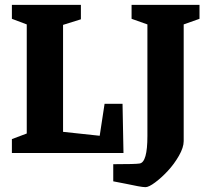

<svg xmlns="http://www.w3.org/2000/svg" viewBox="-20 -628 862 788"><path d="M28.8 0V-57.1L89.8 -80.1V-527.8L28.8 -550.8V-607.9H312V-548.8L238.8 -525.9V-86.9L389.2 -70.8L409.2 -202.1H482.9L486.8 0ZM577.1 140.1Q566.9 140.1 545.9 136.2Q524.9 132.3 493.9 125.7Q462.9 119.1 444.8 116.2V45.9Q538.1 45.9 553.2 43Q585 38.1 585 -69.8V-527.8L520 -550.8V-607.9H798.8V-550.8L733.9 -527.8V-48.8Q733.9 -22.9 714.4 11.2Q694.8 45.4 668.9 73.2Q643.1 101.1 616.9 120.6Q590.8 140.1 577.1 140.1Z"/></svg>

Font: Grenze
Style: Bold
Weight: 700
Designer: Renata Polastri
Foundry: Omnibus-Type
Version: Version 1.002;PS 001.002;hotconv 1.0.88;makeotf.lib2.5.64775